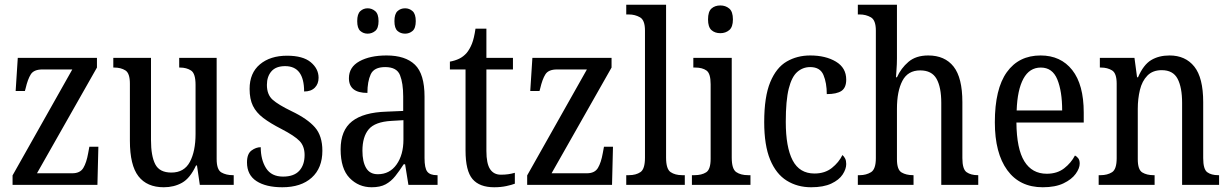

<svg xmlns="http://www.w3.org/2000/svg" viewBox="-20 -780 5187 810"><path d="M33 0V-40L285 -487H159Q123 -487 110 -466.5Q97 -446 88 -407L85 -396H46L55 -536H389V-495L136 -49H285Q318 -49 331.5 -71.5Q345 -94 352 -134L357 -161H395L391 0Z M671 10Q600 10 564 -36.5Q528 -83 528 -186V-427Q528 -471 509 -483Q490 -495 462 -495H458V-536H617V-189Q617 -122 635 -87Q653 -52 703 -52Q757 -52 781 -97Q805 -142 805 -215V-422Q805 -470 786 -482.5Q767 -495 739 -495H736V-536H894V-109Q894 -64 914 -52.5Q934 -41 962 -41H966V0H823L811 -82H807Q782 -28 748 -9Q714 10 671 10Z M1171 10Q1102 10 1062 -16Q1022 -42 1022 -95Q1022 -131 1041 -145Q1060 -159 1080 -159Q1080 -106 1102.5 -70.5Q1125 -35 1174 -35Q1220 -35 1242.5 -59.5Q1265 -84 1265 -126Q1265 -163 1244 -185Q1223 -207 1167 -236Q1120 -260 1090.5 -282.5Q1061 -305 1047 -333.5Q1033 -362 1033 -405Q1033 -472 1076.5 -508.5Q1120 -545 1191 -545Q1258 -545 1291 -517.5Q1324 -490 1324 -452Q1324 -426 1308 -410Q1292 -394 1263 -394Q1263 -501 1183 -501Q1144 -501 1125 -479Q1106 -457 1106 -422Q1106 -381 1130 -359.5Q1154 -338 1210 -311Q1277 -279 1308.5 -243Q1340 -207 1340 -144Q1340 -71 1295 -30.5Q1250 10 1171 10Z M1548 10Q1493 10 1455 -29Q1417 -68 1417 -150Q1417 -230 1465 -268Q1513 -306 1611 -309L1681 -312V-373Q1681 -429 1667.5 -463Q1654 -497 1605 -497Q1558 -497 1544 -466.5Q1530 -436 1530 -388Q1452 -388 1452 -450Q1452 -497 1496.5 -521.5Q1541 -546 1611 -546Q1690 -546 1730.5 -507Q1771 -468 1771 -372V-113Q1771 -71 1782.5 -56Q1794 -41 1823 -41H1826V0H1703L1689 -87H1683Q1665 -59 1647.5 -37Q1630 -15 1607 -2.5Q1584 10 1548 10ZM1574 -45Q1624 -45 1653 -86Q1682 -127 1682 -191V-273L1631 -270Q1562 -266 1535.5 -234.5Q1509 -203 1509 -144Q1509 -98 1524.5 -71.5Q1540 -45 1574 -45ZM1689 -638Q1670 -638 1657 -649.5Q1644 -661 1644 -691Q1644 -721 1657 -733Q1670 -745 1689 -745Q1707 -745 1720.5 -733Q1734 -721 1734 -691Q1734 -661 1720.5 -649.5Q1707 -638 1689 -638ZM1531 -638Q1513 -638 1500 -649.5Q1487 -661 1487 -691Q1487 -721 1500 -733Q1513 -745 1531 -745Q1549 -745 1563 -733Q1577 -721 1577 -691Q1577 -661 1563 -649.5Q1549 -638 1531 -638Z M2065 10Q2003 10 1973.5 -24.5Q1944 -59 1944 -145V-487H1878V-520Q1900 -524 1917.5 -532.5Q1935 -541 1949 -557Q1962 -573 1971 -595.5Q1980 -618 1986 -659H2032V-536H2144V-487H2032V-143Q2032 -90 2047.5 -66.5Q2063 -43 2093 -43Q2110 -43 2124 -45Q2138 -47 2152 -51V-5Q2139 0 2116 5Q2093 10 2065 10Z M2204 0V-40L2456 -487H2330Q2294 -487 2281 -466.5Q2268 -446 2259 -407L2256 -396H2217L2226 -536H2560V-495L2307 -49H2456Q2489 -49 2502.5 -71.5Q2516 -94 2523 -134L2528 -161H2566L2562 0Z M2622 0V-41H2633Q2663 -41 2682 -54Q2701 -67 2701 -115V-651Q2701 -695 2680 -707Q2659 -719 2633 -719H2622V-760H2790V-115Q2790 -67 2809 -54Q2828 -41 2858 -41H2869V0Z M3019 -640Q2996 -640 2981.5 -653Q2967 -666 2967 -698Q2967 -731 2981.5 -744Q2996 -757 3019 -757Q3041 -757 3056.5 -744Q3072 -731 3072 -698Q3072 -666 3056.5 -653Q3041 -640 3019 -640ZM2899 0V-41H2910Q2940 -41 2959 -53Q2978 -65 2978 -110V-425Q2978 -470 2960.5 -482.5Q2943 -495 2913 -495H2905V-536H3067V-115Q3067 -67 3086 -54Q3105 -41 3136 -41H3146V0Z M3402 10Q3344 10 3299 -18Q3254 -46 3229 -106.5Q3204 -167 3204 -265Q3204 -372 3229.5 -433.5Q3255 -495 3299 -520.5Q3343 -546 3398 -546Q3463 -546 3506.5 -520Q3550 -494 3550 -444Q3550 -410 3530 -396.5Q3510 -383 3468 -383Q3468 -430 3454 -463.5Q3440 -497 3398 -497Q3367 -497 3343.5 -476.5Q3320 -456 3307.5 -406Q3295 -356 3295 -266Q3295 -159 3324 -103.5Q3353 -48 3416 -48Q3460 -48 3489.5 -71.5Q3519 -95 3534 -126Q3541 -120 3545.5 -111Q3550 -102 3550 -88Q3550 -67 3535 -44Q3520 -21 3487 -5.5Q3454 10 3402 10Z M3599 0V-41H3607Q3634 -41 3654.5 -53.5Q3675 -66 3675 -113V-651Q3675 -695 3654 -707Q3633 -719 3607 -719H3599V-760H3764V-534Q3764 -509 3762 -484Q3760 -459 3760 -454H3764Q3781 -492 3812.5 -519Q3844 -546 3896 -546Q3966 -546 4003 -499Q4040 -452 4040 -349V-113Q4040 -66 4058 -53.5Q4076 -41 4105 -41H4107V0H3951V-346Q3951 -412 3931 -447.5Q3911 -483 3862 -483Q3810 -483 3787 -439Q3764 -395 3764 -321V-108Q3764 -64 3783.5 -52.5Q3803 -41 3832 -41H3834V0Z M4379 10Q4282 10 4229.5 -62Q4177 -134 4177 -264Q4177 -405 4227.5 -475.5Q4278 -546 4370 -546Q4455 -546 4503.5 -484.5Q4552 -423 4552 -305V-263H4268Q4269 -152 4301.5 -99.5Q4334 -47 4396 -47Q4440 -47 4469.5 -70Q4499 -93 4515 -124Q4523 -120 4529 -112Q4535 -104 4535 -90Q4535 -70 4518 -46.5Q4501 -23 4466.5 -6.5Q4432 10 4379 10ZM4461 -314Q4461 -395 4440.5 -445Q4420 -495 4371 -495Q4323 -495 4297.5 -448Q4272 -401 4269 -314Z M4615 0V-41H4623Q4652 -41 4671.5 -53.5Q4691 -66 4691 -113V-427Q4691 -471 4671.5 -483Q4652 -495 4625 -495H4620V-536H4766L4777 -454H4781Q4804 -507 4836.5 -526.5Q4869 -546 4914 -546Q4981 -546 5018.5 -499Q5056 -452 5056 -349V-113Q5056 -66 5073 -53.5Q5090 -41 5119 -41H5123V0H4967V-346Q4967 -411 4948 -447.5Q4929 -484 4881 -484Q4843 -484 4820.5 -461Q4798 -438 4789 -400.5Q4780 -363 4780 -321V-108Q4780 -64 4799 -52.5Q4818 -41 4846 -41H4851V0Z"/></svg>

Font: Noto Serif Armenian Condensed
Style: Regular
Weight: 400
Width: 3
Designer: Monotype Design Team
Foundry: Monotype Imaging Inc.
Version: Version 2.008; ttfautohint (v1.8.4.7-5d5b)